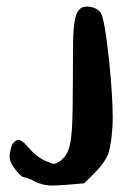

<svg xmlns="http://www.w3.org/2000/svg" viewBox="-20 -701 377 593"><path d="M228.5 -674.8Q236.3 -680.7 249 -680.7Q253.9 -680.7 259.8 -679.7Q280.3 -675.8 290 -663.1Q302.7 -648.4 317.4 -509.8Q328.1 -402.3 328.1 -339.8Q328.1 -321.3 327.1 -306.6Q323.2 -250 313.5 -223.6Q302.7 -198.2 274.4 -168.9Q262.7 -157.2 240.2 -134.8Q225.6 -133.8 180.7 -129.9Q155.3 -127.9 139.6 -127.9Q131.8 -127.9 127 -128.9Q112.3 -129.9 90.8 -138.7Q63.5 -153.3 54.7 -153.3Q46.9 -153.3 30.3 -173.8Q13.7 -194.3 10.7 -208Q9.8 -212.9 9.8 -218.8Q9.8 -225.6 11.7 -233.4Q13.7 -246.1 18.6 -255.9Q25.4 -265.6 33.2 -268.6Q43.9 -273.4 67.4 -246.1Q89.8 -218.8 118.2 -205.1Q137.7 -196.3 144.5 -195.3Q151.4 -194.3 162.1 -201.2Q181.6 -213.9 190.4 -235.4Q199.2 -256.8 202.1 -302.7Q205.1 -349.6 205.1 -455.1Q205.1 -546.9 206.1 -587.9Q208 -628.9 212.9 -647.5Q217.8 -666 228.5 -674.8Z"/></svg>

Font: CillaFHscript
Style: Medium
Weight: 400
Designer: Cecilia Bingert
Version: Version 001.000